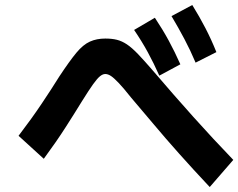

<svg xmlns="http://www.w3.org/2000/svg" viewBox="-20 -889 956 770"><path d="M821.1 -138.9Q753.3 -211.1 698.9 -272.2Q644.4 -333.3 598.3 -388.3Q552.2 -443.3 505.6 -497.8Q475.6 -535.6 456.7 -555.6Q437.8 -575.6 425.6 -583.9Q413.3 -592.2 402.2 -592.2Q392.2 -592.2 381.1 -583.3Q370 -574.4 353.3 -551.1Q336.7 -527.8 308.9 -483.3Q278.9 -434.4 243.3 -378.9Q207.8 -323.3 155.6 -252.2L54.4 -344.4Q107.8 -414.4 147.2 -473.3Q186.7 -532.2 217.8 -582.2Q258.9 -644.4 286.1 -677.2Q313.3 -710 340.6 -722.2Q367.8 -734.4 402.2 -734.4Q428.9 -734.4 448.9 -729.4Q468.9 -724.4 488.9 -711.1Q508.9 -697.8 533.9 -671.7Q558.9 -645.6 594.4 -604.4Q677.8 -506.7 755.6 -420Q833.3 -333.3 915.6 -247.8ZM618.9 -585.6Q596.7 -635.6 572.8 -679.4Q548.9 -723.3 517.8 -768.9L601.1 -817.8Q632.2 -771.1 656.7 -726.1Q681.1 -681.1 703.3 -631.1ZM764.4 -637.8Q743.3 -687.8 719.4 -732.8Q695.6 -777.8 667.8 -824.4L751.1 -868.9Q780 -822.2 803.9 -776.1Q827.8 -730 847.8 -680Z"/></svg>

Font: Paperlogy 7 Bold
Style: Regular
Weight: 700
Designer: redesigned by Lee Juim, glyphs from Gmarket Sans & Montserrat
Foundry: PT&
Version: Version 1.001